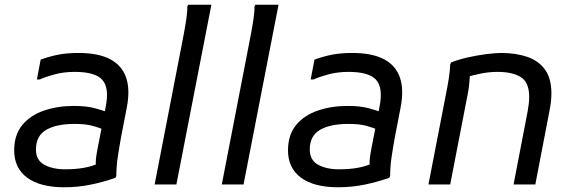

<svg xmlns="http://www.w3.org/2000/svg" viewBox="-20 -780 2428 812"><path d="M252 12Q150 12 95 -28.5Q40 -69 40 -144Q40 -210 74.5 -251.5Q109 -293 166.5 -312.5Q224 -332 292 -332Q346 -332 380.5 -322.5Q415 -313 428 -308V-228Q401 -240 371 -248Q341 -256 296 -256Q218 -256 175 -230.5Q132 -205 132 -148Q132 -103 167 -83.5Q202 -64 256 -64Q301 -64 336 -70.5Q371 -77 404 -92L386 -62Q385 -77 385 -91Q385 -105 387 -119Q389 -133 392 -148L427 -328Q443 -408 413 -442Q383 -476 296 -476Q251 -476 213 -466Q175 -456 148 -444H136L152 -528Q191 -542 227.5 -549Q264 -556 312 -556Q396 -556 446 -529.5Q496 -503 513.5 -451.5Q531 -400 516 -324L492 -200Q484 -156 478 -115.5Q472 -75 472 -36L468 -28Q417 -10 363 1Q309 12 252 12Z M634 0 748 -588Q752 -608 758 -640Q764 -672 768.5 -703Q773 -734 772 -752L776 -760H874L726 0Z M918 0 1032 -588Q1036 -608 1042 -640Q1048 -672 1052.5 -703Q1057 -734 1056 -752L1060 -760H1158L1010 0Z M1410 12Q1308 12 1253 -28.5Q1198 -69 1198 -144Q1198 -210 1232.5 -251.5Q1267 -293 1324.5 -312.5Q1382 -332 1450 -332Q1504 -332 1538.5 -322.5Q1573 -313 1586 -308V-228Q1559 -240 1529 -248Q1499 -256 1454 -256Q1376 -256 1333 -230.5Q1290 -205 1290 -148Q1290 -103 1325 -83.5Q1360 -64 1414 -64Q1459 -64 1494 -70.5Q1529 -77 1562 -92L1544 -62Q1543 -77 1543 -91Q1543 -105 1545 -119Q1547 -133 1550 -148L1585 -328Q1601 -408 1571 -442Q1541 -476 1454 -476Q1409 -476 1371 -466Q1333 -456 1306 -444H1294L1310 -528Q1349 -542 1385.5 -549Q1422 -556 1470 -556Q1554 -556 1604 -529.5Q1654 -503 1671.5 -451.5Q1689 -400 1674 -324L1650 -200Q1642 -156 1636 -115.5Q1630 -75 1630 -36L1626 -28Q1575 -10 1521 1Q1467 12 1410 12Z M1792 0 1868 -392Q1874 -422 1878.5 -451.5Q1883 -481 1884 -508L1888 -516Q1918 -528 1957.5 -537Q1997 -546 2035.5 -551Q2074 -556 2100 -556Q2162 -556 2210 -539.5Q2258 -523 2285 -485.5Q2312 -448 2312 -384Q2312 -369 2310 -350.5Q2308 -332 2304 -312L2244 0H2152L2212 -312Q2215 -329 2216.5 -343Q2218 -357 2218 -370Q2218 -432 2182.5 -454Q2147 -476 2084 -476Q2048 -476 2011.5 -468.5Q1975 -461 1948 -452L1968 -476Q1967 -459 1965.5 -437Q1964 -415 1960 -392L1884 0Z"/></svg>

Font: Kufam
Style: Italic
Weight: 400
Italic angle: -11°
Designer: Artur Schmal
Foundry: Original Type
Version: Version 1.301; ttfautohint (v1.8.3)